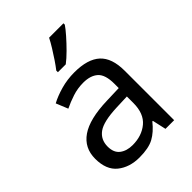

<svg xmlns="http://www.w3.org/2000/svg" viewBox="-220 -879 1002 1002"><g transform="rotate(-45 280.5 -378.0)"><path d="M288 -545Q386 -545 433 -502Q480 -459 480 -365V0H416L399 -76H395Q360 -32 321.5 -11Q283 10 215 10Q142 10 94 -28.5Q46 -67 46 -149Q46 -229 109 -272.5Q172 -316 303 -320L394 -323V-355Q394 -422 365 -448Q336 -474 283 -474Q241 -474 203 -461.5Q165 -449 132 -433L105 -499Q140 -518 188 -531.5Q236 -545 288 -545ZM314 -259Q214 -255 175.5 -227Q137 -199 137 -148Q137 -103 164.5 -82Q192 -61 235 -61Q303 -61 348 -98.5Q393 -136 393 -214V-262ZM429 -756Q417 -738 392 -709.5Q367 -681 338.5 -652.5Q310 -624 286 -606H228V-618Q243 -637 260.5 -663Q278 -689 295 -716.5Q312 -744 323 -766H429Z"/></g></svg>

Font: Noto Sans Palmyrene
Style: Regular
Weight: 400
Designer: Monotype Design Team
Foundry: Monotype Imaging Inc.
Version: Version 2.001; ttfautohint (v1.8.4.7-5d5b)